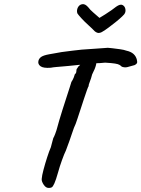

<svg xmlns="http://www.w3.org/2000/svg" viewBox="-20 -874 694 944"><path d="M221 50Q206 51 195 34.5Q184 18 185 6Q186 -10 194 -40Q202 -70 212 -101Q222 -132 230 -150Q234 -166 237.5 -178.5Q241 -191 242 -195Q245 -199 251.5 -216Q258 -233 262 -249Q264 -257 270.5 -279.5Q277 -302 286.5 -332Q296 -362 305.5 -391Q315 -420 322 -442Q329 -464 331 -471Q339 -483 343 -494Q347 -505 348 -509Q354 -513 355 -519.5Q356 -526 356 -530Q356 -535 359.5 -538Q363 -541 363 -545Q367 -548 368 -549Q369 -550 374 -555L379 -583L458 -584Q456 -572 452 -554.5Q448 -537 433 -508Q428 -488 421.5 -472Q415 -456 416 -451Q414 -449 407.5 -431Q401 -413 392.5 -387Q384 -361 375.5 -335Q367 -309 360.5 -289.5Q354 -270 352 -265Q344 -249 334 -218Q324 -187 304 -134Q296 -118 284.5 -86Q273 -54 266 -28Q255 11 247.5 27.5Q240 44 234.5 47Q229 50 221 50ZM230 -541Q193 -538 179 -548.5Q165 -559 169 -575Q172 -587 183 -594.5Q194 -602 221 -607Q232 -609 249.5 -612Q267 -615 283 -618Q316 -622 337.5 -625Q359 -628 382 -630Q405 -632 440 -634Q469 -636 489.5 -637.5Q510 -639 510 -639Q513 -639 531 -637Q549 -635 570 -632Q591 -629 601 -625Q624 -620 636.5 -608.5Q649 -597 653 -580Q656 -568 653 -563Q650 -558 642 -554Q619 -547 606 -544Q593 -541 579 -546Q574 -551 567.5 -555Q561 -559 545.5 -561.5Q530 -564 497 -566Q469 -563 448 -563Q427 -563 427 -558L368 -555L319 -550Q309 -549 291 -547.5Q273 -546 256 -544.5Q239 -543 230 -541ZM485 -719Q477 -713 467 -712Q457 -711 445 -721Q435 -732 415.5 -749.5Q396 -767 380 -784.5Q364 -802 360 -809Q356 -824 363 -837.5Q370 -851 384.5 -853.5Q399 -856 415 -837Q422 -827 437.5 -813.5Q453 -800 469 -786Q481 -793 497.5 -803.5Q514 -814 529 -824.5Q544 -835 551 -841Q571 -855 582 -849.5Q593 -844 596 -831.5Q599 -819 594 -809Q593 -805 580.5 -793Q568 -781 550 -766.5Q532 -752 514.5 -739Q497 -726 485 -719Z"/></svg>

Font: Caveat SemiBold
Style: Regular
Weight: 600
Designer: Pablo Impallari
Foundry: Pablo Impallari
Version: Version 2.000